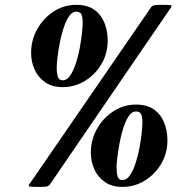

<svg xmlns="http://www.w3.org/2000/svg" viewBox="-20 -751 764 780"><path d="M134.8 8.3Q106.4 8.3 100.3 6.6Q94.2 4.9 98.6 -1.5L593.8 -721.7Q598.1 -728 607.2 -729.7Q616.2 -731.4 639.6 -731.4Q664.6 -731.4 672.1 -730Q679.7 -728.5 675.3 -721.7L182.6 -1.5Q177.7 4.9 169.9 6.6Q162.1 8.3 134.8 8.3ZM477.1 8.3Q435.5 8.3 407 -11Q378.4 -30.3 363.8 -62Q349.1 -93.8 349.1 -130.9Q349.1 -183.6 374.3 -228Q399.4 -272.5 441.2 -299.3Q482.9 -326.2 532.2 -326.2Q577.1 -326.2 605.2 -306.4Q633.3 -286.6 646.7 -253.4Q660.2 -220.2 660.2 -180.7Q660.2 -128.4 634.8 -85.4Q609.4 -42.5 567.9 -17.1Q526.4 8.3 477.1 8.3ZM477.5 -19.5Q494.6 -19.5 507.8 -38.8Q521 -58.1 530.8 -87.9Q540.5 -117.7 546.6 -150.6Q552.7 -183.6 555.7 -211.9Q558.6 -240.2 558.6 -255.4Q558.6 -275.4 553.5 -286.9Q548.3 -298.3 531.7 -298.3Q516.1 -298.3 503.4 -279.8Q490.7 -261.2 481.4 -232.4Q472.2 -203.6 466.1 -171.6Q460 -139.6 456.8 -112.5Q453.6 -85.4 453.6 -70.8Q453.6 -48.3 458 -33.9Q462.4 -19.5 477.5 -19.5ZM234.4 -397Q192.9 -397 164.3 -416.3Q135.7 -435.5 121.1 -467.3Q106.4 -499 106.4 -536.1Q106.4 -588.9 131.6 -633.3Q156.7 -677.7 198.5 -704.6Q240.2 -731.4 289.6 -731.4Q334.5 -731.4 362.5 -711.7Q390.6 -691.9 404.1 -658.7Q417.5 -625.5 417.5 -585.9Q417.5 -533.7 392.1 -490.7Q366.7 -447.8 325.2 -422.4Q283.7 -397 234.4 -397ZM234.9 -424.8Q252 -424.8 265.1 -444.1Q278.3 -463.4 288.1 -493.2Q297.9 -522.9 304 -555.9Q310.1 -588.9 313 -617.2Q315.9 -645.5 315.9 -660.6Q315.9 -680.7 310.8 -692.1Q305.7 -703.6 289.1 -703.6Q273.4 -703.6 260.7 -685.1Q248 -666.5 238.5 -637.7Q229 -608.9 222.9 -576.9Q216.8 -544.9 213.6 -517.8Q210.4 -490.7 210.4 -476.1Q210.4 -453.6 215.1 -439.2Q219.7 -424.8 234.9 -424.8Z"/></svg>

Font: Dai Banna SIL
Style: Bold Italic
Weight: 700
Italic angle: -11°
Designer: Victor Gaultney
Foundry: SIL International
Version: Version 4.000